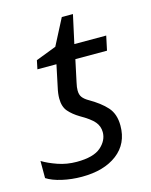

<svg xmlns="http://www.w3.org/2000/svg" viewBox="-107 -726 631 804"><g transform="rotate(-15 209.0 -324.0)"><path d="M148.4 9.8Q104 9.8 63 0.5Q22 -8.8 -2.9 -24.9V-99.1Q23.4 -83 62 -69.6Q100.6 -56.2 143.6 -56.2Q216.3 -56.2 248.3 -84.2Q280.3 -112.3 280.3 -148.4Q280.3 -174.3 263.7 -193.8Q247.1 -213.4 204.1 -237.8Q176.3 -254.4 158.4 -274.9Q140.6 -295.4 140.6 -331.1Q140.6 -352.5 146.5 -377.9L166.5 -473.1H84L91.8 -510.7L180.7 -544.9L239.3 -658.2H287.6L260.7 -535.2H398.9L385.7 -473.1H248.5L228 -377Q225.6 -366.7 224.6 -358.9Q223.6 -351.1 223.6 -343.8Q223.6 -325.7 231.7 -314.7Q239.7 -303.7 256.3 -293.9Q305.2 -266.1 332 -236.1Q358.9 -206.1 358.9 -155.8Q358.9 -77.6 301.5 -33.9Q244.1 9.8 148.4 9.8Z"/></g></svg>

Font: Open Sans
Style: Italic
Weight: 400
Italic angle: -12°
Designer: Monotype Design Team
Foundry: Monotype Imaging Inc.
Version: Version 3.000; ttfautohint (v1.8.4)